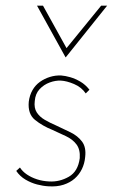

<svg xmlns="http://www.w3.org/2000/svg" viewBox="-20 -647 396 674"><path d="M150 7Q131 6 110 0.5Q89 -5 69.5 -16.5Q50 -28 37 -47L50 -59Q59 -45 74.5 -34.5Q90 -24 110 -17.5Q130 -11 153 -10Q189 -8 221.5 -26.5Q254 -45 260 -92Q262 -122 248.5 -140Q235 -158 211.5 -169Q188 -180 164 -191Q129 -205 103 -226Q77 -247 81 -290Q84 -313 94 -330.5Q104 -348 120 -359.5Q136 -371 155.5 -377Q175 -383 195 -382Q209 -381 226.5 -376Q244 -371 262 -360.5Q280 -350 294 -332L281 -319Q266 -341 240 -352Q214 -363 194 -364Q175 -365 154.5 -357.5Q134 -350 119 -334Q104 -318 102 -292Q99 -268 109 -252.5Q119 -237 137 -226.5Q155 -216 176 -207Q202 -195 227.5 -182.5Q253 -170 268 -150Q283 -130 279 -96Q277 -73 267.5 -53.5Q258 -34 242 -20Q226 -6 203 1.5Q180 9 150 7ZM131 -627 218 -470H207L335 -627H356L211 -446H210L110 -627Z"/></svg>

Font: Josefin Sans Thin Thin
Style: Italic
Weight: 250
Italic angle: -7°
Version: Version 2.000